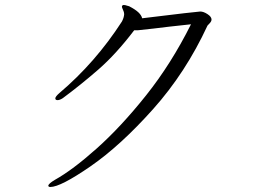

<svg xmlns="http://www.w3.org/2000/svg" viewBox="-20 -722 1040 767"><path d="M231 -330Q219 -322 210 -322Q205 -322 203 -324Q201 -326 201 -329Q201 -336 217 -350Q361 -472 467 -636Q475 -651 476 -665V-666Q476 -673 471.5 -682.5Q467 -692 467 -695Q467 -699 470 -701Q471 -702 475 -702Q480 -702 487 -699.5Q494 -697 496 -697Q521 -684 533 -672.5Q545 -661 548 -649Q769 -676 780 -676Q793 -676 809 -665.5Q825 -655 825 -644Q825 -637 818 -629.5Q811 -622 809 -620Q722 -432 591.5 -286Q461 -140 341.5 -57.5Q222 25 181 25Q175 25 173 21Q173 21 173 20Q173 12 200 -4Q270 -43 366.5 -129Q463 -215 563.5 -341Q664 -467 743 -625Q640 -614 594 -608L539 -602Q534 -601 524 -601H516Q443 -505 371.5 -443Q300 -381 231 -330Z"/></svg>

Font: JyunsaiKaai Light
Style: Regular
Weight: 300
Designer: Fontworks Inc.
Version: Version 0.030;April 7, 2024;FontCreator 14.0.0.2901 64-bit